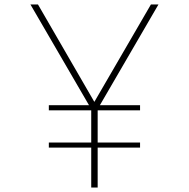

<svg xmlns="http://www.w3.org/2000/svg" viewBox="-20 -845 851 865"><path d="M391 0H420V-180H611V-203H420V-348H611V-371H430L694 -825H660L405 -386L151 -825H117L381 -371H200V-348H391V-203H200V-180H391Z"/></svg>

Font: Spartan Thin
Style: Regular
Weight: 100
Designer: Matt Bailey, Mirko Velimirovic
Foundry: Matt Bailey
Version: Version 1.003; ttfautohint (v1.8.3)